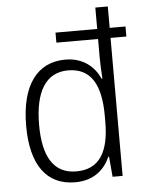

<svg xmlns="http://www.w3.org/2000/svg" viewBox="-54 -804 652 858"><g transform="rotate(-5 272.0 -375.0)"><path d="M249 10C333 10 381 -35 406 -91H409L417 0H462V-619H533V-664H462V-760H406V-664H219V-619H406V-533C406 -506 408 -471 410 -441H406C382 -496 331 -540 252 -540C126 -540 52 -443 52 -260C52 -84 121 10 249 10ZM258 -38C157 -38 110 -116 110 -259C110 -410 161 -491 260 -491C362 -491 406 -415 406 -275V-248C406 -113 362 -38 258 -38Z"/></g></svg>

Font: Noto Sans Devanagari SemiCondensed Light
Style: Regular
Weight: 300
Width: 4
Designer: Jelle Bosma - Monotype Design Team
Foundry: Monotype Imaging Inc.
Version: Version 2.004